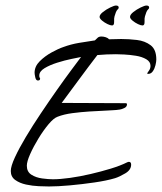

<svg xmlns="http://www.w3.org/2000/svg" viewBox="-20 -651 585 694"><path d="M157 23Q143 23 120 22Q97 21 74 16Q51 11 35 -0.5Q19 -12 19 -33Q19 -50 34 -82.5Q49 -115 73.5 -156Q98 -197 127.5 -241Q157 -285 185.5 -325.5Q214 -366 237.5 -397.5Q261 -429 273 -445Q263 -443 238.5 -438Q214 -433 187 -424.5Q160 -416 141 -404.5Q122 -393 122 -378Q122 -373 123 -371Q125 -369 125 -367Q125 -360 117 -360Q110 -360 107.5 -371.5Q105 -383 105 -388Q105 -411 123.5 -429.5Q142 -448 166.5 -461.5Q191 -475 209 -481Q236 -491 265.5 -496Q295 -501 323 -505Q329 -511 333.5 -515Q338 -519 347 -519Q354 -519 362 -516.5Q370 -514 374 -509Q385 -509 396.5 -509.5Q408 -510 418 -510Q446 -510 475 -506.5Q504 -503 524.5 -487.5Q545 -472 545 -436Q545 -428 542 -415.5Q539 -403 532.5 -393.5Q526 -384 516 -384Q512 -384 512 -385Q512 -387 518 -395Q524 -403 524 -413Q524 -428 508.5 -437Q493 -446 471 -449.5Q449 -453 429 -454Q409 -455 399 -455Q365 -455 332 -452Q299 -409 267 -365.5Q235 -322 203 -279Q261 -279 318.5 -278.5Q376 -278 434 -278Q439 -278 439 -274Q439 -265 429.5 -260.5Q420 -256 413 -255Q400 -253 386.5 -252.5Q373 -252 359 -251Q334 -250 303 -248Q272 -246 241.5 -242Q211 -238 188 -229Q174 -224 155.5 -202Q137 -180 119 -150.5Q101 -121 89 -94Q77 -67 77 -52Q77 -30 93.5 -19.5Q110 -9 132.5 -6Q155 -3 171 -3Q197 -3 233 -8Q269 -13 307.5 -22Q346 -31 380.5 -41.5Q415 -52 439 -64Q443 -66 446 -66Q454 -66 454 -56Q454 -37 433 -24.5Q412 -12 396 -7Q366 2 321.5 8.5Q277 15 233 19Q189 23 157 23ZM495 -559Q489 -559 478.5 -564Q468 -569 459 -576.5Q450 -584 450 -590Q450 -598 462 -607.5Q474 -617 488.5 -624Q503 -631 509 -631Q519 -631 519 -624Q519 -621 518 -620Q511 -613 509 -607Q507 -601 504 -592Q502 -586 502.5 -572.5Q503 -559 495 -559ZM385 -559Q379 -559 368.5 -564Q358 -569 349 -576.5Q340 -584 340 -590Q340 -598 352 -607.5Q364 -617 378.5 -624Q393 -631 399 -631Q409 -631 409 -624Q409 -621 408 -620Q401 -613 399 -607Q397 -601 394 -592Q392 -586 392.5 -572.5Q393 -559 385 -559Z"/></svg>

Font: Caramel
Style: Regular
Weight: 400
Designer: Robert E. Leuschke
Foundry: Robert E. Leuschke
Version: Version 1.010